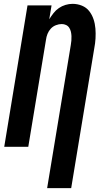

<svg xmlns="http://www.w3.org/2000/svg" viewBox="-20 -763 540 998"><path d="M225 215 348 -529Q350 -540 351 -552Q352 -564 351.5 -575.5Q351 -587 348.5 -598Q346 -609 340 -618.5Q334 -628 323.5 -633Q313 -638 301 -638Q286 -638 270.5 -632Q255 -626 244 -614Q233 -602 227 -587Q221 -572 219 -556L127 0H2L123 -735H248L236 -663Q246 -679 258 -694.5Q270 -710 286 -721Q302 -732 320.5 -737.5Q339 -743 357 -743Q383 -743 406 -733.5Q429 -724 443.5 -705.5Q458 -687 466 -663.5Q474 -640 476 -614.5Q478 -589 476.5 -563Q475 -537 470 -512L350 215Z"/></svg>

Font: Iosevka Extrabold Oblique
Style: Regular
Weight: 800
Italic angle: -9°
Monospace: yes
Designer: Belleve Invis
Foundry: Belleve Invis
Version: Version 32.5.0; ttfautohint (v1.8.4)